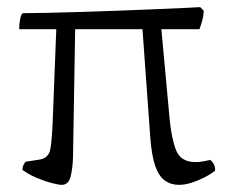

<svg xmlns="http://www.w3.org/2000/svg" viewBox="-20 -519 634 539"><path d="M153 0Q146 0 126 -5Q106 -10 83.5 -19.5Q61 -29 43 -42Q43 -50 46 -56Q49 -62 52 -65L91 -71Q117 -75 121.5 -101.5Q126 -128 128 -180L138 -437H34Q34 -449 35.5 -459.5Q37 -470 39.5 -476Q42 -482 46 -482Q72 -482 114.5 -483Q157 -484 208.5 -485.5Q260 -487 312.5 -489Q365 -491 412 -493Q459 -495 493.5 -496.5Q528 -498 542 -499L552 -489Q551 -475 549 -466Q547 -457 540 -437H433L456 -187Q461 -132 474 -98Q487 -64 529 -64Q540 -64 550.5 -66Q561 -68 570 -70Q575 -67 579.5 -59.5Q584 -52 584 -40Q567 -26 536.5 -13Q506 0 483 0Q460 0 443 -12Q426 -24 416 -52.5Q406 -81 402 -131L380 -437H191L185 -79Q184 -45 178 -22.5Q172 0 153 0Z"/></svg>

Font: Texturina 12pt Thin
Style: Regular
Weight: 250
Designer: Guillermo Torres Carreño
Foundry: Omnibus-Type
Version: Version 1.002